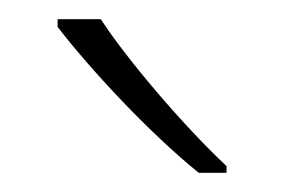

<svg xmlns="http://www.w3.org/2000/svg" viewBox="-20 -786 296 200"><path d="M85 -766H40V-758C73 -715 135 -648 187 -606H216V-613C173 -653 113 -723 85 -766Z"/></svg>

Font: Noto Sans Gurmukhi ExtraLight
Style: Regular
Weight: 200
Designer: Jelle Bosma - Monotype Design Team
Foundry: Monotype Imaging Inc.
Version: Version 2.004